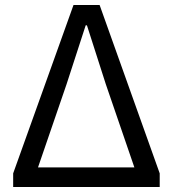

<svg xmlns="http://www.w3.org/2000/svg" viewBox="-20 -753 697 773"><path d="M33 0H623V-55L381 -733H276L33 -55ZM133 -79 248 -414 325 -651H330L406 -414L521 -79Z"/></svg>

Font: Noto Sans KR Regular
Style: Regular
Weight: 400
Designer: Ryoko NISHIZUKA  (kana & ideographs); Paul D. Hunt (Latin, Greek & Cyrillic); Wenlong ZHANG  (bopomofo); Sandoll Communi
Foundry: Adobe Systems Incorporated
Version: Version 1.004;PS 1.004;hotconv 1.0.82;makeotf.lib2.5.63406